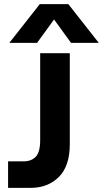

<svg xmlns="http://www.w3.org/2000/svg" viewBox="-20 -907 497 927"><path d="M172 -887H310L457 -700H323L241 -813L159 -700H25ZM19 -128H94Q131 -128 152.5 -150Q174 -172 174 -231V-650H317V-211Q317 -105 264 -52.5Q211 0 128 0H19Z"/></svg>

Font: Overused Grotesk
Style: Bold
Weight: 700
Version: Version 0.003